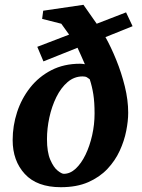

<svg xmlns="http://www.w3.org/2000/svg" viewBox="-20 -760 587 792"><path d="M526.9 -651.9 415 -606.9Q438 -565.9 459.5 -512.9Q481 -460 494.9 -403.6Q508.8 -347.2 508.8 -294.9Q508.8 -261.2 500.7 -220.2Q492.7 -179.2 473.9 -138.2Q455.1 -97.2 423.1 -63.2Q391.1 -29.3 343.8 -8.5Q296.4 12.2 231 12.2Q132.8 12.2 82.5 -42.2Q32.2 -96.7 32.2 -182.1Q32.2 -241.2 50.5 -297.4Q68.8 -353.5 104.5 -398.7Q140.1 -443.8 191.9 -470.5Q243.7 -497.1 310.1 -497.1Q314.5 -497.1 319.8 -496.6Q325.2 -496.1 330.1 -495.1Q322.3 -513.2 314.2 -531.2Q306.2 -549.3 299.8 -563L159.2 -506.8L133.8 -566.9L265.1 -617.2L232.9 -662.1L153.8 -682.1L158.2 -715.8L324.2 -740.2L378.9 -662.1L500 -709ZM370.1 -292Q370.1 -338.4 365 -370.8Q359.9 -403.3 350.1 -433.1Q344.7 -437.5 338.4 -441.2Q332 -444.8 320.8 -444.8Q286.1 -444.8 258.8 -421.4Q231.4 -397.9 212.4 -359.4Q193.4 -320.8 183.6 -275.4Q173.8 -230 173.8 -186Q173.8 -132.3 187.5 -100.8Q201.2 -69.3 217.8 -56.2Q234.4 -43 243.2 -43Q269.5 -43 292.5 -64.5Q315.4 -85.9 332.8 -121.8Q350.1 -157.7 360.1 -201.9Q370.1 -246.1 370.1 -292Z"/></svg>

Font: Charis
Style: Bold Italic
Weight: 700
Italic angle: -11°
Designer: Walt Agee, Miriam Martin, Annie Olsen, Victor Gaultney, Lorna Priest, Alan Ward, Bob Hallissy, Martin Hosken, Sharon Cor
Foundry: SIL Global
Version: Version 7.000